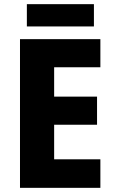

<svg xmlns="http://www.w3.org/2000/svg" viewBox="-20 -902 551 922"><path d="M431 -882H109V-775H431ZM462 0V-137H240V-303H446V-438H240V-579H462V-714H76V0Z"/></svg>

Font: Noto Sans Myanmar SemiCondensed ExtraBold
Style: Regular
Weight: 800
Width: 4
Designer: Monotype Design Team
Foundry: Monotype Imaging Inc.
Version: Version 2.107